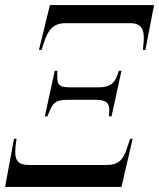

<svg xmlns="http://www.w3.org/2000/svg" viewBox="-53 -734 625 754"><path d="M100 -538H110L120 -568C135 -615 156 -643 204 -643H458C505 -643 515 -615 511 -568L508 -538H518L552 -714H143ZM123 -277H133L141 -296C154 -325 161 -342 210 -342H325C369 -342 378 -324 376 -296L375 -277H385L424 -456H414L407 -437C397 -409 380 -391 335 -391H221C172 -391 172 -408 172 -437V-456H162ZM-33 0H424L468 -189H458L448 -159C432 -106 413 -86 363 -86H63C13 -86 3 -107 8 -159L12 -189H2Z"/></svg>

Font: Noto Serif Display ExtraCondensed Medium
Style: Italic
Weight: 500
Width: 2
Italic angle: -12°
Designer: Monotype Design Team
Foundry: Monotype Imaging Inc.
Version: Version 2.009